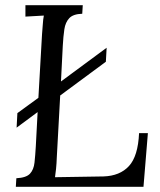

<svg xmlns="http://www.w3.org/2000/svg" viewBox="-20 -720 617 740"><path d="M299 -700 297 -667Q262 -666 247 -650Q232 -634 228 -607Q224 -580 222 -544L215 -406L391 -536L388 -482L212 -352L199 -115Q198 -88 196 -69Q194 -50 192 -37L379 -40Q442 -42 477 -80Q512 -118 516 -207H550L533 0H41L43 -33Q81 -35 95.5 -50.5Q110 -66 113 -93.5Q116 -121 118 -156L125 -288L44 -228L47 -284L128 -343L142 -588Q144 -608 145 -626.5Q146 -645 149 -660Q131 -659 113.5 -658Q96 -657 78 -656V-700Z"/></svg>

Font: Lora Italic
Style: Italic
Weight: 400
Italic angle: -3°
Designer: Olga Karpushina, Alexei Vanyashin (Cyrillic)
Foundry: Cyreal
Version: Version 2.210; ttfautohint (v1.8.1.43-b0c9)